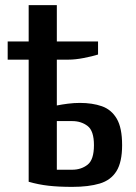

<svg xmlns="http://www.w3.org/2000/svg" viewBox="-20 -720 533 750"><path d="M262 10Q209 10 169.5 5.5Q130 1 92 -10V-700H202V-308Q222 -312 245.5 -315Q269 -318 292 -318Q341 -318 378 -305Q415 -292 436 -256.5Q457 -221 457 -153Q457 -87 435 -51.5Q413 -16 369.5 -3Q326 10 262 10ZM202 -57H262Q297 -57 322 -76.5Q347 -96 347 -153Q347 -209 322 -228Q297 -247 262 -247H202ZM10 -487V-558H363V-507Q341 -500 307.5 -493.5Q274 -487 247 -487Z"/></svg>

Font: Cuprum SemiBold
Style: Regular
Weight: 600
Designer: Jovanny Lemonad
Foundry: Jovanny Lemonad
Version: Version 3.000